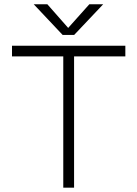

<svg xmlns="http://www.w3.org/2000/svg" viewBox="-20 -860 628 880"><path d="M320 -700 453 -840.5H389.5L292.5 -732L197 -840.5H134.5L267 -700ZM554.5 -650.5H35V-601.5H270V0H319.5V-601.5H554.5Z"/></svg>

Font: Overused Grotesk Light
Style: Regular
Weight: 300
Designer: RandomMaerks
Version: Version 0.005